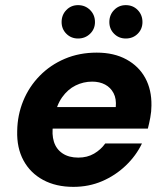

<svg xmlns="http://www.w3.org/2000/svg" viewBox="-20 -716 648 748"><path d="M266 12Q198 12 148 -15Q98 -42 71.5 -91Q45 -140 47 -206Q48 -268 70.5 -323Q93 -378 134.5 -420.5Q176 -463 232.5 -487Q289 -511 357 -511Q424 -511 472.5 -484.5Q521 -458 546 -412Q571 -366 570 -305Q570 -282 565.5 -258Q561 -234 556 -215H146L161 -299H431Q434 -331 422.5 -353Q411 -375 389.5 -386.5Q368 -398 339 -398Q305 -398 274.5 -383Q244 -368 222 -337Q200 -306 192 -259L187 -230Q181 -193 190 -164Q199 -135 223.5 -118.5Q248 -102 285 -102Q320 -102 346.5 -117.5Q373 -133 390 -157H533Q510 -109 469.5 -70.5Q429 -32 377.5 -10Q326 12 266 12ZM284 -566Q257 -566 238.5 -584.5Q220 -603 220 -630Q220 -658 238.5 -677Q257 -696 284 -696Q312 -696 331 -677Q350 -658 350 -630Q350 -603 331 -584.5Q312 -566 284 -566ZM470 -566Q443 -566 424.5 -584.5Q406 -603 406 -630Q406 -658 424.5 -677Q443 -696 470 -696Q498 -696 516.5 -677Q535 -658 535 -630Q535 -603 516.5 -584.5Q498 -566 470 -566Z"/></svg>

Font: DM Sans 20pt ExtraBold
Style: Italic
Weight: 800
Italic angle: -10°
Version: Version 4.004;gftools[0.9.30]